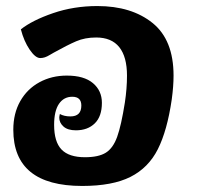

<svg xmlns="http://www.w3.org/2000/svg" viewBox="-20 -606 665 635"><path d="M24 -177Q24 -231 47 -271.5Q70 -312 110.5 -334Q151 -356 201 -356Q258 -356 287.5 -331Q317 -306 317 -266Q317 -221 293.5 -198Q270 -175 231 -175Q204 -175 190 -187.5Q176 -200 176 -217Q176 -221 178 -229Q192 -221 213 -221Q249 -221 249 -257Q249 -286 219 -286Q191 -286 175 -262.5Q159 -239 159 -193Q159 -137 183.5 -111.5Q208 -86 261 -86Q306 -86 330 -101Q354 -116 367.5 -153.5Q381 -191 393 -267Q400 -313 400 -356Q400 -418 374.5 -450Q349 -482 298 -482Q261 -482 232 -469.5Q203 -457 158 -432Q154 -430 145 -424.5Q136 -419 128.5 -416.5Q121 -414 113 -414Q97 -414 78 -442Q59 -470 49 -509Q87 -539 155.5 -562.5Q224 -586 302 -586Q415 -586 484.5 -530Q554 -474 554 -356Q554 -321 548 -277Q533 -174 502 -112.5Q471 -51 411.5 -21Q352 9 252 9Q24 9 24 -177Z"/></svg>

Font: Krub
Style: Bold Italic
Weight: 700
Italic angle: -8°
Designer: Ekaluck Peanpanawate
Foundry: Cadson Demak Co.,Ltd.
Version: Version 1.000; ttfautohint (v1.6)